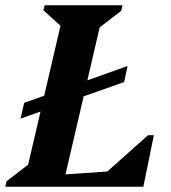

<svg xmlns="http://www.w3.org/2000/svg" viewBox="-47 -710 651 730"><path d="M-27 0 -22 -21 60 -84 183 -612 118 -671 123 -690H419L414 -669L332 -606L202 -47L361 -58L516 -196H538L498 0ZM31 -259 45 -319 438 -459 425 -398Z"/></svg>

Font: Platypi SemiBold
Style: Italic
Weight: 600
Italic angle: -13°
Designer: David Sargent
Foundry: Bolt Cutter Type
Version: Version 1.200; ttfautohint (v1.8.4.7-5d5b)